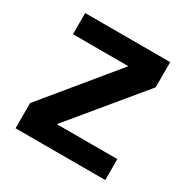

<svg xmlns="http://www.w3.org/2000/svg" viewBox="-131 -678 770 786"><g transform="rotate(30 254.0 -285.5)"><path d="M466 -109V-10H42V-129L315 -461H53V-561H455V-442L180 -109Z"/></g></svg>

Font: 카카오 큰글씨 ExtraBold
Style: Regular
Weight: 800
Designer: Park Young-rak; Lee Sang-min; Kim Jung-jin; Min Bon; Park Min-gyu;
Foundry: Kakao Corporation
Version: Version 2.003